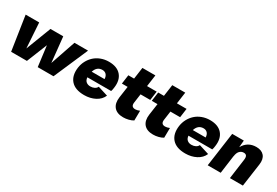

<svg xmlns="http://www.w3.org/2000/svg" viewBox="47 -1537 3505 2433"><g transform="rotate(30 1799.5 -321.0)"><path d="M598.1 -500 636.2 -131.8 762.2 -500H960.9L744.1 0H513.2L475.1 -298.8L355 0H124L47.9 -500H246.1L270 -132.8L411.1 -500Z M1198.2 13.2Q1065.4 13.2 1003.4 -57.1Q941.4 -127.4 958 -250Q965.8 -304.7 991 -352.1Q1016.1 -399.4 1054.7 -434.8Q1093.3 -470.2 1147 -490.7Q1200.7 -511.2 1262.2 -511.2Q1382.3 -511.2 1440.7 -443.6Q1499 -376 1482.4 -259.8Q1479 -227.1 1470.2 -203.1H1122.1Q1125.5 -161.6 1149.7 -141.4Q1173.8 -121.1 1211.4 -121.1Q1244.6 -121.1 1270.8 -134.5Q1296.9 -147.9 1307.1 -171.9L1454.1 -126Q1425.8 -59.6 1356 -23.2Q1286.1 13.2 1198.2 13.2ZM1134.3 -292H1322.3Q1320.8 -334 1299.3 -356.9Q1277.8 -379.9 1242.2 -379.9Q1162.6 -379.9 1134.3 -292Z M1795.9 -223.1Q1786.1 -154.8 1849.1 -154.8Q1876.5 -154.8 1913.1 -169.9L1911.1 -26.9Q1883.8 -9.8 1844.7 0Q1805.7 9.8 1767.1 9.8Q1675.3 9.8 1631.8 -42.2Q1588.4 -94.2 1601.1 -186L1625 -353H1541L1559.1 -484.9H1643.1L1667 -654.8H1856.9L1833 -484.9H1974.1L1956.1 -353H1814Z M2232.9 -223.1Q2223.1 -154.8 2286.1 -154.8Q2313.5 -154.8 2350.1 -169.9L2348.1 -26.9Q2320.8 -9.8 2281.7 0Q2242.7 9.8 2204.1 9.8Q2112.3 9.8 2068.8 -42.2Q2025.4 -94.2 2038.1 -186L2062 -353H1978L1996.1 -484.9H2080.1L2104 -654.8H2293.9L2270 -484.9H2411.1L2393.1 -353H2251Z M2677.7 13.2Q2544.9 13.2 2482.9 -57.1Q2420.9 -127.4 2437.5 -250Q2445.3 -304.7 2470.5 -352.1Q2495.6 -399.4 2534.2 -434.8Q2572.8 -470.2 2626.5 -490.7Q2680.2 -511.2 2741.7 -511.2Q2861.8 -511.2 2920.2 -443.6Q2978.5 -376 2961.9 -259.8Q2958.5 -227.1 2949.7 -203.1H2601.6Q2605 -161.6 2629.2 -141.4Q2653.3 -121.1 2690.9 -121.1Q2724.1 -121.1 2750.2 -134.5Q2776.4 -147.9 2786.6 -171.9L2933.6 -126Q2905.3 -59.6 2835.4 -23.2Q2765.6 13.2 2677.7 13.2ZM2613.8 -292H2801.8Q2800.3 -334 2778.8 -356.9Q2757.3 -379.9 2721.7 -379.9Q2642.1 -379.9 2613.8 -292Z M3420.4 -509.8Q3497.6 -509.8 3535.9 -464.4Q3574.2 -418.9 3562.5 -335.9L3515.1 0H3325.2L3364.3 -285.2Q3371.1 -329.6 3359.1 -348.4Q3347.2 -367.2 3318.4 -367.2Q3283.2 -367.2 3258.5 -341.8Q3233.9 -316.4 3227.1 -263.2H3226.1L3190.4 0H3000.5L3043.5 -308.1L3070.3 -500H3240.2L3231.4 -397.9Q3293.5 -509.8 3420.4 -509.8Z"/></g></svg>

Font: Human Sans Black
Style: Italic
Weight: 800
Italic angle: -8°
Designer: Tim Radville
Foundry: Continuum
Version: Version 1.000;FEAKit 1.0